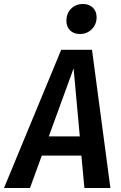

<svg xmlns="http://www.w3.org/2000/svg" viewBox="-60 -940 607 960"><path d="M347 -162H149L90 0H-40L246 -691H400L492 0H362ZM339 -258 308 -598 184 -258ZM272 -836Q272 -873 295.5 -896.5Q319 -920 355 -920Q386 -920 404.5 -901.5Q423 -883 423 -854Q423 -818 399 -794Q375 -770 340 -770Q308 -770 290 -788.5Q272 -807 272 -836Z"/></svg>

Font: Fira Sans Condensed Medium
Style: Italic
Weight: 500
Width: 3
Italic angle: -8°
Designer: bBox Type GmbH & Carrois Corporate GbR & Edenspiekermann AG
Foundry: bBox Type GmbH & Carrois Corporate GbR & Edenspiekermann AG
Version: Version 4.301